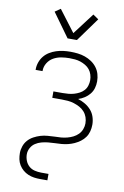

<svg xmlns="http://www.w3.org/2000/svg" viewBox="-104 -818 708 1092"><g transform="rotate(10 250.0 -272.0)"><path d="M223 -600 124 -737 156 -759 250 -635 344 -759 376 -737 277 -600ZM208 215Q190 215 172.5 212.5Q155 210 138.5 203Q122 196 108.5 184.5Q95 173 85.5 157.5Q76 142 72.5 124.5Q69 107 69 89Q69 69 76 49Q83 29 96.5 14Q110 -1 128.5 -11Q147 -21 167 -27Q187 -33 207.5 -34.5Q228 -36 249 -37Q267 -37 284.5 -38.5Q302 -40 319.5 -44.5Q337 -49 353 -57Q369 -65 381.5 -77.5Q394 -90 400.5 -107Q407 -124 407 -141Q407 -160 401 -177Q395 -194 383 -207.5Q371 -221 355 -229.5Q339 -238 321.5 -243.5Q304 -249 286 -250.5Q268 -252 250 -252H196V-289H250Q266 -289 282.5 -290.5Q299 -292 314.5 -296.5Q330 -301 344.5 -308.5Q359 -316 370 -328Q381 -340 386 -356Q391 -372 391 -388Q391 -404 386 -420Q381 -436 371 -448.5Q361 -461 346.5 -469.5Q332 -478 317 -483Q302 -488 285.5 -489.5Q269 -491 253 -491Q229 -491 205.5 -487Q182 -483 161.5 -471.5Q141 -460 128 -439Q115 -418 115 -394V-392H75V-395Q75 -416 82 -436Q89 -456 102 -472Q115 -488 133 -499Q151 -510 171 -516.5Q191 -523 211.5 -525.5Q232 -528 253 -528Q274 -528 295.5 -525.5Q317 -523 337 -516Q357 -509 375 -497Q393 -485 406 -468Q419 -451 425 -430.5Q431 -410 431 -388Q431 -368 425.5 -349Q420 -330 407.5 -314.5Q395 -299 378 -288Q361 -277 342 -271Q364 -264 383.5 -252.5Q403 -241 418 -224Q433 -207 440 -185Q447 -163 447 -141Q447 -121 442 -102Q437 -83 426 -67.5Q415 -52 399.5 -40.5Q384 -29 366.5 -21Q349 -13 330.5 -8.5Q312 -4 293 -2.5Q274 -1 254.5 -0.5Q235 0 216 2Q197 4 178.5 9Q160 14 144 24.5Q128 35 118.5 52.5Q109 70 109 89Q109 108 116 126Q123 144 137 156.5Q151 169 170 173.5Q189 178 208 178H250V215Z"/></g></svg>

Font: Iosevka SS18 Extralight
Style: Regular
Weight: 200
Monospace: yes
Designer: Belleve Invis
Foundry: Belleve Invis
Version: Version 25.1.1; ttfautohint (v1.8.4)